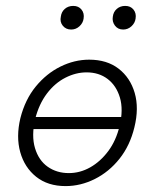

<svg xmlns="http://www.w3.org/2000/svg" viewBox="-20 -622 524 650"><path d="M202 8Q142 8 102.5 -23.5Q63 -55 48.5 -107Q34 -159 49 -222Q65 -285 101 -329Q137 -373 184.5 -396.5Q232 -420 282 -420Q342 -420 381.5 -389.5Q421 -359 436 -307.5Q451 -256 435 -191Q420 -129 384.5 -84.5Q349 -40 301 -16Q253 8 202 8ZM213 -36Q251 -36 285.5 -55.5Q320 -75 346.5 -110.5Q373 -146 385 -196Q398 -251 386 -291.5Q374 -332 344.5 -354.5Q315 -377 273 -377Q237 -377 201.5 -359Q166 -341 139 -305.5Q112 -270 99 -219Q86 -162 98.5 -120.5Q111 -79 141.5 -57.5Q172 -36 213 -36ZM81 -185 89 -226H403L394 -185ZM221 -522Q203 -522 192.5 -535Q182 -548 186 -566Q188 -582 199.5 -592Q211 -602 228 -602Q246 -602 256 -589.5Q266 -577 263 -559Q261 -544 249 -533Q237 -522 221 -522ZM397 -522Q379 -522 369 -535.5Q359 -549 362 -566Q364 -582 375.5 -592Q387 -602 404 -602Q422 -602 432 -589.5Q442 -577 439 -559Q437 -544 425 -533Q413 -522 397 -522Z"/></svg>

Font: Ysabeau Office Light
Style: Italic
Weight: 300
Italic angle: -12°
Designer: Christian Thalmann (Catharsis Fonts)
Version: Version 2.001;gftools[0.9.30]; featfreeze: tnum,lnum,ss02